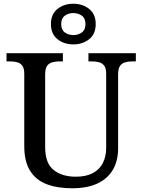

<svg xmlns="http://www.w3.org/2000/svg" viewBox="-20 -999 763 1029"><path d="M367 10Q286 10 228.5 -12.5Q171 -35 140.5 -85Q110 -135 110 -216V-603Q110 -633 99.5 -647Q89 -661 71.5 -665.5Q54 -670 34 -670H15V-714H317V-670H298Q278 -670 260 -665Q242 -660 232 -645.5Q222 -631 222 -599V-210Q222 -124 267.5 -88Q313 -52 386 -52Q441 -52 477 -71Q513 -90 531 -125Q549 -160 549 -206V-603Q549 -633 538.5 -647Q528 -661 510.5 -665.5Q493 -670 473 -670H454V-714H708V-670H689Q668 -670 650.5 -665Q633 -660 623 -645.5Q613 -631 613 -599V-204Q613 -138 585.5 -90Q558 -42 503 -16Q448 10 367 10ZM373 -761Q323 -761 288 -789Q253 -817 253 -870Q253 -923 288 -951Q323 -979 373 -979Q423 -979 458 -951Q493 -923 493 -870Q493 -817 458 -789Q423 -761 373 -761ZM373 -811Q399 -811 418.5 -825Q438 -839 438 -870Q438 -901 418.5 -915Q399 -929 373 -929Q347 -929 327.5 -915Q308 -901 308 -870Q308 -839 327.5 -825Q347 -811 373 -811Z"/></svg>

Font: ET Text
Style: Regular
Weight: 470
Designer: Monotype Design Team
Foundry: Monotype Imaging Inc.
Version: Version 2.009